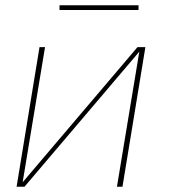

<svg xmlns="http://www.w3.org/2000/svg" viewBox="-20 -709 640 729"><path d="M43 0 130 -530H151L66 -17L502 -530H532L445 0H424L509 -513L73 0ZM206 -671V-689H506V-671Z"/></svg>

Font: Iosevka Curly ThExObl
Style: Regular
Weight: 100
Width: 7
Italic angle: -9°
Monospace: yes
Designer: Belleve Invis
Foundry: Belleve Invis
Version: Version 11.1.0; ttfautohint (v1.8.3)